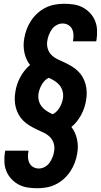

<svg xmlns="http://www.w3.org/2000/svg" viewBox="-20 -851 540 1022"><path d="M179 151Q152 151 126.5 147Q101 143 79.5 131.5Q58 120 41 102Q24 84 14.5 61.5Q5 39 3.5 13Q2 -13 6 -39L8 -49H132L131 -44Q128 -28 129 -12Q130 4 137 17.5Q144 31 157.5 38.5Q171 46 187 46Q203 46 218.5 37.5Q234 29 243.5 15.5Q253 2 259.5 -14Q266 -30 268 -45Q272 -67 266 -87.5Q260 -108 245 -122.5Q230 -137 211 -145.5Q192 -154 173.5 -163Q155 -172 137.5 -182.5Q120 -193 105 -207.5Q90 -222 80 -239.5Q70 -257 64.5 -277.5Q59 -298 58.5 -320Q58 -342 62 -364Q65 -383 71.5 -402.5Q78 -422 88 -440.5Q98 -459 111 -475.5Q124 -492 140 -505Q118 -533 110 -570.5Q102 -608 109 -646Q113 -671 122 -695Q131 -719 145.5 -741Q160 -763 180 -781Q200 -799 223.5 -810.5Q247 -822 272 -826.5Q297 -831 321 -831Q348 -831 373.5 -827Q399 -823 420.5 -811.5Q442 -800 459 -782Q476 -764 485.5 -741.5Q495 -719 496.5 -693Q498 -667 494 -641L492 -631H368L369 -636Q372 -652 371 -668Q370 -684 363 -697.5Q356 -711 342.5 -718.5Q329 -726 313 -726Q297 -726 281.5 -717.5Q266 -709 256.5 -695.5Q247 -682 240.5 -666Q234 -650 232 -635Q228 -613 234 -592.5Q240 -572 255 -557.5Q270 -543 289 -534.5Q308 -526 326.5 -517Q345 -508 362.5 -497.5Q380 -487 395 -472.5Q410 -458 420 -440.5Q430 -423 435.5 -402.5Q441 -382 441.5 -360Q442 -338 438 -316Q435 -297 428.5 -277.5Q422 -258 412 -239.5Q402 -221 389 -204.5Q376 -188 360 -175Q382 -147 390 -109.5Q398 -72 391 -34Q387 -9 378 15Q369 39 354.5 61Q340 83 320 101Q300 119 276.5 130.5Q253 142 228 146.5Q203 151 179 151ZM260 -243Q272 -248 281.5 -258Q291 -268 297.5 -279Q304 -290 308.5 -302.5Q313 -315 315 -327Q318 -346 313.5 -364Q309 -382 298 -396Q287 -410 272 -419.5Q257 -429 240 -437Q228 -432 218.5 -422Q209 -412 202.5 -401Q196 -390 191.5 -377.5Q187 -365 185 -353Q182 -334 186.5 -316Q191 -298 202 -284Q213 -270 228 -260.5Q243 -251 260 -243Z"/></svg>

Font: Iosevka Term Curly Extrabold
Style: Italic
Weight: 800
Italic angle: -9°
Designer: Belleve Invis
Foundry: Belleve Invis
Version: Version 32.3.0